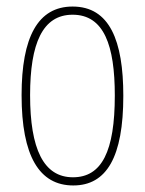

<svg xmlns="http://www.w3.org/2000/svg" viewBox="-20 -557 443 587"><path d="M357 -264C357 -433 315 -537 202 -537C96 -537 46 -444 46 -266C46 -80 100 10 204 10C306 10 357 -77 357 -264ZM72 -266C72 -424 110 -512 202 -512C298 -512 331 -418 331 -265C331 -94 291 -15 203 -15C113 -15 72 -102 72 -266Z"/></svg>

Font: Noto Sans Ethiopic ExtraCondensed Thin
Style: Regular
Weight: 100
Width: 2
Designer: Monotype Design Team
Foundry: Monotype Imaging Inc.
Version: Version 2.102